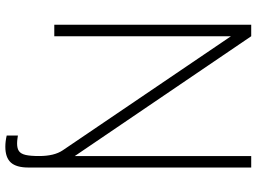

<svg xmlns="http://www.w3.org/2000/svg" viewBox="-138 -622 939 702"><g transform="rotate(90 331.0 -270.5)"><path d="M550 -720H592V95Q592 138.5 573.8 158.8Q555.5 179 516 179Q496.5 179 475 174V133L485 134.5Q495.5 136 504 136Q522.5 136 532.2 129Q542 122 546 104.8Q550 87.5 550 55Q550 28 544.8 6.2Q539.5 -15.5 529 -31L112 -646V0H70V-720H112L550 -75Z"/></g></svg>

Font: Hauora
Style: Regular
Weight: 400
Designer: Wayne Shih
Foundry: WCYS
Version: Version 1.001